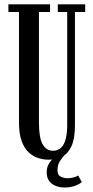

<svg xmlns="http://www.w3.org/2000/svg" viewBox="-20 -720 428 880"><path d="M203 12Q179.5 12 155.5 4.5Q131.5 -3 111.5 -21.5Q91.5 -40 79.2 -73.5Q67 -107 67 -159.5V-665H18.5V-700H209.5V-665H158.5V-159Q158.5 -88 175.5 -58.5Q192.5 -29 223.5 -29Q236.5 -29 248.2 -34.8Q260 -40.5 269 -54Q278 -67.5 283 -91Q288 -114.5 288 -150V-665H245V-700H370.5V-665H323.5V-145Q323.5 -85.5 308 -51Q292.5 -16.5 265.5 -2.2Q238.5 12 203 12ZM276.5 139.5Q255.5 139.5 236.5 132.5Q217.5 125.5 205.8 110Q194 94.5 194 70Q194 45 206 27.2Q218 9.5 234 -2.8Q250 -15 262 -21L276 -9.5Q265.5 2 254.5 18.8Q243.5 35.5 243.5 60Q243.5 83 259 90Q274.5 97 288.5 97Q301 97 315 93.8Q329 90.5 338.5 84.5L355 114.5Q343 125 322.2 132.2Q301.5 139.5 276.5 139.5Z"/></svg>

Font: Imbue Thin 10pt Medium
Style: Regular
Weight: 500
Version: Version 1.102